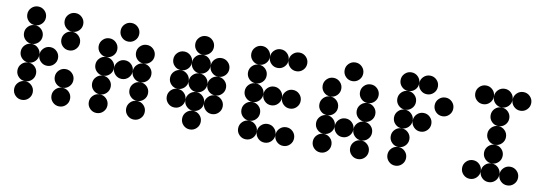

<svg xmlns="http://www.w3.org/2000/svg" viewBox="-53 -1034 3935 1385"><g transform="rotate(10 1914.0 -342.0)"><path d="M205.1 -615.2Q205.1 -586.9 185.1 -566.9Q165 -546.9 136.7 -546.9Q108.4 -546.9 88.4 -566.9Q68.4 -586.9 68.4 -615.2Q68.4 -643.6 88.4 -663.6Q108.4 -683.6 136.7 -683.6Q165 -683.6 185.1 -663.6Q205.1 -643.6 205.1 -615.2ZM478.5 -615.2Q478.5 -586.9 458.5 -566.9Q438.5 -546.9 410.2 -546.9Q381.8 -546.9 361.8 -566.9Q341.8 -586.9 341.8 -615.2Q341.8 -643.6 361.8 -663.6Q381.8 -683.6 410.2 -683.6Q438.5 -683.6 458.5 -663.6Q478.5 -643.6 478.5 -615.2ZM205.1 -478.5Q205.1 -450.2 185.1 -430.2Q165 -410.2 136.7 -410.2Q108.4 -410.2 88.4 -430.2Q68.4 -450.2 68.4 -478.5Q68.4 -506.8 88.4 -526.9Q108.4 -546.9 136.7 -546.9Q165 -546.9 185.1 -526.9Q205.1 -506.8 205.1 -478.5ZM478.5 -478.5Q478.5 -450.2 458.5 -430.2Q438.5 -410.2 410.2 -410.2Q381.8 -410.2 361.8 -430.2Q341.8 -450.2 341.8 -478.5Q341.8 -506.8 361.8 -526.9Q381.8 -546.9 410.2 -546.9Q438.5 -546.9 458.5 -526.9Q478.5 -506.8 478.5 -478.5ZM205.1 -341.8Q205.1 -313.5 185.1 -293.5Q165 -273.4 136.7 -273.4Q108.4 -273.4 88.4 -293.5Q68.4 -313.5 68.4 -341.8Q68.4 -370.1 88.4 -390.1Q108.4 -410.2 136.7 -410.2Q165 -410.2 185.1 -390.1Q205.1 -370.1 205.1 -341.8ZM341.8 -341.8Q341.8 -313.5 321.8 -293.5Q301.8 -273.4 273.4 -273.4Q245.1 -273.4 225.1 -293.5Q205.1 -313.5 205.1 -341.8Q205.1 -370.1 225.1 -390.1Q245.1 -410.2 273.4 -410.2Q301.8 -410.2 321.8 -390.1Q341.8 -370.1 341.8 -341.8ZM205.1 -205.1Q205.1 -176.8 185.1 -156.7Q165 -136.7 136.7 -136.7Q108.4 -136.7 88.4 -156.7Q68.4 -176.8 68.4 -205.1Q68.4 -233.4 88.4 -253.4Q108.4 -273.4 136.7 -273.4Q165 -273.4 185.1 -253.4Q205.1 -233.4 205.1 -205.1ZM478.5 -205.1Q478.5 -176.8 458.5 -156.7Q438.5 -136.7 410.2 -136.7Q381.8 -136.7 361.8 -156.7Q341.8 -176.8 341.8 -205.1Q341.8 -233.4 361.8 -253.4Q381.8 -273.4 410.2 -273.4Q438.5 -273.4 458.5 -253.4Q478.5 -233.4 478.5 -205.1ZM205.1 -68.4Q205.1 -40 185.1 -20Q165 0 136.7 0Q108.4 0 88.4 -20Q68.4 -40 68.4 -68.4Q68.4 -96.7 88.4 -116.7Q108.4 -136.7 136.7 -136.7Q165 -136.7 185.1 -116.7Q205.1 -96.7 205.1 -68.4ZM478.5 -68.4Q478.5 -40 458.5 -20Q438.5 0 410.2 0Q381.8 0 361.8 -20Q341.8 -40 341.8 -68.4Q341.8 -96.7 361.8 -116.7Q381.8 -136.7 410.2 -136.7Q438.5 -136.7 458.5 -116.7Q478.5 -96.7 478.5 -68.4Z M888.7 -615.2Q888.7 -586.9 868.7 -566.9Q848.6 -546.9 820.3 -546.9Q792 -546.9 772 -566.9Q752 -586.9 752 -615.2Q752 -643.6 772 -663.6Q792 -683.6 820.3 -683.6Q848.6 -683.6 868.7 -663.6Q888.7 -643.6 888.7 -615.2ZM752 -478.5Q752 -450.2 731.9 -430.2Q711.9 -410.2 683.6 -410.2Q655.3 -410.2 635.3 -430.2Q615.2 -450.2 615.2 -478.5Q615.2 -506.8 635.3 -526.9Q655.3 -546.9 683.6 -546.9Q711.9 -546.9 731.9 -526.9Q752 -506.8 752 -478.5ZM1025.4 -478.5Q1025.4 -450.2 1005.4 -430.2Q985.4 -410.2 957 -410.2Q928.7 -410.2 908.7 -430.2Q888.7 -450.2 888.7 -478.5Q888.7 -506.8 908.7 -526.9Q928.7 -546.9 957 -546.9Q985.4 -546.9 1005.4 -526.9Q1025.4 -506.8 1025.4 -478.5ZM752 -341.8Q752 -313.5 731.9 -293.5Q711.9 -273.4 683.6 -273.4Q655.3 -273.4 635.3 -293.5Q615.2 -313.5 615.2 -341.8Q615.2 -370.1 635.3 -390.1Q655.3 -410.2 683.6 -410.2Q711.9 -410.2 731.9 -390.1Q752 -370.1 752 -341.8ZM888.7 -341.8Q888.7 -313.5 868.7 -293.5Q848.6 -273.4 820.3 -273.4Q792 -273.4 772 -293.5Q752 -313.5 752 -341.8Q752 -370.1 772 -390.1Q792 -410.2 820.3 -410.2Q848.6 -410.2 868.7 -390.1Q888.7 -370.1 888.7 -341.8ZM1025.4 -341.8Q1025.4 -313.5 1005.4 -293.5Q985.4 -273.4 957 -273.4Q928.7 -273.4 908.7 -293.5Q888.7 -313.5 888.7 -341.8Q888.7 -370.1 908.7 -390.1Q928.7 -410.2 957 -410.2Q985.4 -410.2 1005.4 -390.1Q1025.4 -370.1 1025.4 -341.8ZM752 -205.1Q752 -176.8 731.9 -156.7Q711.9 -136.7 683.6 -136.7Q655.3 -136.7 635.3 -156.7Q615.2 -176.8 615.2 -205.1Q615.2 -233.4 635.3 -253.4Q655.3 -273.4 683.6 -273.4Q711.9 -273.4 731.9 -253.4Q752 -233.4 752 -205.1ZM1025.4 -205.1Q1025.4 -176.8 1005.4 -156.7Q985.4 -136.7 957 -136.7Q928.7 -136.7 908.7 -156.7Q888.7 -176.8 888.7 -205.1Q888.7 -233.4 908.7 -253.4Q928.7 -273.4 957 -273.4Q985.4 -273.4 1005.4 -253.4Q1025.4 -233.4 1025.4 -205.1ZM752 -68.4Q752 -40 731.9 -20Q711.9 0 683.6 0Q655.3 0 635.3 -20Q615.2 -40 615.2 -68.4Q615.2 -96.7 635.3 -116.7Q655.3 -136.7 683.6 -136.7Q711.9 -136.7 731.9 -116.7Q752 -96.7 752 -68.4ZM1025.4 -68.4Q1025.4 -40 1005.4 -20Q985.4 0 957 0Q928.7 0 908.7 -20Q888.7 -40 888.7 -68.4Q888.7 -96.7 908.7 -116.7Q928.7 -136.7 957 -136.7Q985.4 -136.7 1005.4 -116.7Q1025.4 -96.7 1025.4 -68.4Z M1435.5 -615.2Q1435.5 -586.9 1415.5 -566.9Q1395.5 -546.9 1367.2 -546.9Q1338.9 -546.9 1318.8 -566.9Q1298.8 -586.9 1298.8 -615.2Q1298.8 -643.6 1318.8 -663.6Q1338.9 -683.6 1367.2 -683.6Q1395.5 -683.6 1415.5 -663.6Q1435.5 -643.6 1435.5 -615.2ZM1298.8 -478.5Q1298.8 -450.2 1278.8 -430.2Q1258.8 -410.2 1230.5 -410.2Q1202.1 -410.2 1182.1 -430.2Q1162.1 -450.2 1162.1 -478.5Q1162.1 -506.8 1182.1 -526.9Q1202.1 -546.9 1230.5 -546.9Q1258.8 -546.9 1278.8 -526.9Q1298.8 -506.8 1298.8 -478.5ZM1435.5 -478.5Q1435.5 -450.2 1415.5 -430.2Q1395.5 -410.2 1367.2 -410.2Q1338.9 -410.2 1318.8 -430.2Q1298.8 -450.2 1298.8 -478.5Q1298.8 -506.8 1318.8 -526.9Q1338.9 -546.9 1367.2 -546.9Q1395.5 -546.9 1415.5 -526.9Q1435.5 -506.8 1435.5 -478.5ZM1572.3 -478.5Q1572.3 -450.2 1552.2 -430.2Q1532.2 -410.2 1503.9 -410.2Q1475.6 -410.2 1455.6 -430.2Q1435.5 -450.2 1435.5 -478.5Q1435.5 -506.8 1455.6 -526.9Q1475.6 -546.9 1503.9 -546.9Q1532.2 -546.9 1552.2 -526.9Q1572.3 -506.8 1572.3 -478.5ZM1298.8 -341.8Q1298.8 -313.5 1278.8 -293.5Q1258.8 -273.4 1230.5 -273.4Q1202.1 -273.4 1182.1 -293.5Q1162.1 -313.5 1162.1 -341.8Q1162.1 -370.1 1182.1 -390.1Q1202.1 -410.2 1230.5 -410.2Q1258.8 -410.2 1278.8 -390.1Q1298.8 -370.1 1298.8 -341.8ZM1435.5 -341.8Q1435.5 -313.5 1415.5 -293.5Q1395.5 -273.4 1367.2 -273.4Q1338.9 -273.4 1318.8 -293.5Q1298.8 -313.5 1298.8 -341.8Q1298.8 -370.1 1318.8 -390.1Q1338.9 -410.2 1367.2 -410.2Q1395.5 -410.2 1415.5 -390.1Q1435.5 -370.1 1435.5 -341.8ZM1572.3 -341.8Q1572.3 -313.5 1552.2 -293.5Q1532.2 -273.4 1503.9 -273.4Q1475.6 -273.4 1455.6 -293.5Q1435.5 -313.5 1435.5 -341.8Q1435.5 -370.1 1455.6 -390.1Q1475.6 -410.2 1503.9 -410.2Q1532.2 -410.2 1552.2 -390.1Q1572.3 -370.1 1572.3 -341.8ZM1298.8 -205.1Q1298.8 -176.8 1278.8 -156.7Q1258.8 -136.7 1230.5 -136.7Q1202.1 -136.7 1182.1 -156.7Q1162.1 -176.8 1162.1 -205.1Q1162.1 -233.4 1182.1 -253.4Q1202.1 -273.4 1230.5 -273.4Q1258.8 -273.4 1278.8 -253.4Q1298.8 -233.4 1298.8 -205.1ZM1435.5 -205.1Q1435.5 -176.8 1415.5 -156.7Q1395.5 -136.7 1367.2 -136.7Q1338.9 -136.7 1318.8 -156.7Q1298.8 -176.8 1298.8 -205.1Q1298.8 -233.4 1318.8 -253.4Q1338.9 -273.4 1367.2 -273.4Q1395.5 -273.4 1415.5 -253.4Q1435.5 -233.4 1435.5 -205.1ZM1572.3 -205.1Q1572.3 -176.8 1552.2 -156.7Q1532.2 -136.7 1503.9 -136.7Q1475.6 -136.7 1455.6 -156.7Q1435.5 -176.8 1435.5 -205.1Q1435.5 -233.4 1455.6 -253.4Q1475.6 -273.4 1503.9 -273.4Q1532.2 -273.4 1552.2 -253.4Q1572.3 -233.4 1572.3 -205.1ZM1435.5 -68.4Q1435.5 -40 1415.5 -20Q1395.5 0 1367.2 0Q1338.9 0 1318.8 -20Q1298.8 -40 1298.8 -68.4Q1298.8 -96.7 1318.8 -116.7Q1338.9 -136.7 1367.2 -136.7Q1395.5 -136.7 1415.5 -116.7Q1435.5 -96.7 1435.5 -68.4Z M1845.7 -615.2Q1845.7 -586.9 1825.7 -566.9Q1805.7 -546.9 1777.3 -546.9Q1749 -546.9 1729 -566.9Q1709 -586.9 1709 -615.2Q1709 -643.6 1729 -663.6Q1749 -683.6 1777.3 -683.6Q1805.7 -683.6 1825.7 -663.6Q1845.7 -643.6 1845.7 -615.2ZM1982.4 -615.2Q1982.4 -586.9 1962.4 -566.9Q1942.4 -546.9 1914.1 -546.9Q1885.7 -546.9 1865.7 -566.9Q1845.7 -586.9 1845.7 -615.2Q1845.7 -643.6 1865.7 -663.6Q1885.7 -683.6 1914.1 -683.6Q1942.4 -683.6 1962.4 -663.6Q1982.4 -643.6 1982.4 -615.2ZM2119.1 -615.2Q2119.1 -586.9 2099.1 -566.9Q2079.1 -546.9 2050.8 -546.9Q2022.5 -546.9 2002.4 -566.9Q1982.4 -586.9 1982.4 -615.2Q1982.4 -643.6 2002.4 -663.6Q2022.5 -683.6 2050.8 -683.6Q2079.1 -683.6 2099.1 -663.6Q2119.1 -643.6 2119.1 -615.2ZM1845.7 -478.5Q1845.7 -450.2 1825.7 -430.2Q1805.7 -410.2 1777.3 -410.2Q1749 -410.2 1729 -430.2Q1709 -450.2 1709 -478.5Q1709 -506.8 1729 -526.9Q1749 -546.9 1777.3 -546.9Q1805.7 -546.9 1825.7 -526.9Q1845.7 -506.8 1845.7 -478.5ZM1845.7 -341.8Q1845.7 -313.5 1825.7 -293.5Q1805.7 -273.4 1777.3 -273.4Q1749 -273.4 1729 -293.5Q1709 -313.5 1709 -341.8Q1709 -370.1 1729 -390.1Q1749 -410.2 1777.3 -410.2Q1805.7 -410.2 1825.7 -390.1Q1845.7 -370.1 1845.7 -341.8ZM1982.4 -341.8Q1982.4 -313.5 1962.4 -293.5Q1942.4 -273.4 1914.1 -273.4Q1885.7 -273.4 1865.7 -293.5Q1845.7 -313.5 1845.7 -341.8Q1845.7 -370.1 1865.7 -390.1Q1885.7 -410.2 1914.1 -410.2Q1942.4 -410.2 1962.4 -390.1Q1982.4 -370.1 1982.4 -341.8ZM2119.1 -341.8Q2119.1 -313.5 2099.1 -293.5Q2079.1 -273.4 2050.8 -273.4Q2022.5 -273.4 2002.4 -293.5Q1982.4 -313.5 1982.4 -341.8Q1982.4 -370.1 2002.4 -390.1Q2022.5 -410.2 2050.8 -410.2Q2079.1 -410.2 2099.1 -390.1Q2119.1 -370.1 2119.1 -341.8ZM1845.7 -205.1Q1845.7 -176.8 1825.7 -156.7Q1805.7 -136.7 1777.3 -136.7Q1749 -136.7 1729 -156.7Q1709 -176.8 1709 -205.1Q1709 -233.4 1729 -253.4Q1749 -273.4 1777.3 -273.4Q1805.7 -273.4 1825.7 -253.4Q1845.7 -233.4 1845.7 -205.1ZM1845.7 -68.4Q1845.7 -40 1825.7 -20Q1805.7 0 1777.3 0Q1749 0 1729 -20Q1709 -40 1709 -68.4Q1709 -96.7 1729 -116.7Q1749 -136.7 1777.3 -136.7Q1805.7 -136.7 1825.7 -116.7Q1845.7 -96.7 1845.7 -68.4ZM1982.4 -68.4Q1982.4 -40 1962.4 -20Q1942.4 0 1914.1 0Q1885.7 0 1865.7 -20Q1845.7 -40 1845.7 -68.4Q1845.7 -96.7 1865.7 -116.7Q1885.7 -136.7 1914.1 -136.7Q1942.4 -136.7 1962.4 -116.7Q1982.4 -96.7 1982.4 -68.4ZM2119.1 -68.4Q2119.1 -40 2099.1 -20Q2079.1 0 2050.8 0Q2022.5 0 2002.4 -20Q1982.4 -40 1982.4 -68.4Q1982.4 -96.7 2002.4 -116.7Q2022.5 -136.7 2050.8 -136.7Q2079.1 -136.7 2099.1 -116.7Q2119.1 -96.7 2119.1 -68.4Z M2529.3 -615.2Q2529.3 -586.9 2509.3 -566.9Q2489.3 -546.9 2460.9 -546.9Q2432.6 -546.9 2412.6 -566.9Q2392.6 -586.9 2392.6 -615.2Q2392.6 -643.6 2412.6 -663.6Q2432.6 -683.6 2460.9 -683.6Q2489.3 -683.6 2509.3 -663.6Q2529.3 -643.6 2529.3 -615.2ZM2392.6 -478.5Q2392.6 -450.2 2372.6 -430.2Q2352.5 -410.2 2324.2 -410.2Q2295.9 -410.2 2275.9 -430.2Q2255.9 -450.2 2255.9 -478.5Q2255.9 -506.8 2275.9 -526.9Q2295.9 -546.9 2324.2 -546.9Q2352.5 -546.9 2372.6 -526.9Q2392.6 -506.8 2392.6 -478.5ZM2666 -478.5Q2666 -450.2 2646 -430.2Q2626 -410.2 2597.7 -410.2Q2569.3 -410.2 2549.3 -430.2Q2529.3 -450.2 2529.3 -478.5Q2529.3 -506.8 2549.3 -526.9Q2569.3 -546.9 2597.7 -546.9Q2626 -546.9 2646 -526.9Q2666 -506.8 2666 -478.5ZM2392.6 -341.8Q2392.6 -313.5 2372.6 -293.5Q2352.5 -273.4 2324.2 -273.4Q2295.9 -273.4 2275.9 -293.5Q2255.9 -313.5 2255.9 -341.8Q2255.9 -370.1 2275.9 -390.1Q2295.9 -410.2 2324.2 -410.2Q2352.5 -410.2 2372.6 -390.1Q2392.6 -370.1 2392.6 -341.8ZM2666 -341.8Q2666 -313.5 2646 -293.5Q2626 -273.4 2597.7 -273.4Q2569.3 -273.4 2549.3 -293.5Q2529.3 -313.5 2529.3 -341.8Q2529.3 -370.1 2549.3 -390.1Q2569.3 -410.2 2597.7 -410.2Q2626 -410.2 2646 -390.1Q2666 -370.1 2666 -341.8ZM2392.6 -205.1Q2392.6 -176.8 2372.6 -156.7Q2352.5 -136.7 2324.2 -136.7Q2295.9 -136.7 2275.9 -156.7Q2255.9 -176.8 2255.9 -205.1Q2255.9 -233.4 2275.9 -253.4Q2295.9 -273.4 2324.2 -273.4Q2352.5 -273.4 2372.6 -253.4Q2392.6 -233.4 2392.6 -205.1ZM2529.3 -205.1Q2529.3 -176.8 2509.3 -156.7Q2489.3 -136.7 2460.9 -136.7Q2432.6 -136.7 2412.6 -156.7Q2392.6 -176.8 2392.6 -205.1Q2392.6 -233.4 2412.6 -253.4Q2432.6 -273.4 2460.9 -273.4Q2489.3 -273.4 2509.3 -253.4Q2529.3 -233.4 2529.3 -205.1ZM2666 -205.1Q2666 -176.8 2646 -156.7Q2626 -136.7 2597.7 -136.7Q2569.3 -136.7 2549.3 -156.7Q2529.3 -176.8 2529.3 -205.1Q2529.3 -233.4 2549.3 -253.4Q2569.3 -273.4 2597.7 -273.4Q2626 -273.4 2646 -253.4Q2666 -233.4 2666 -205.1ZM2392.6 -68.4Q2392.6 -40 2372.6 -20Q2352.5 0 2324.2 0Q2295.9 0 2275.9 -20Q2255.9 -40 2255.9 -68.4Q2255.9 -96.7 2275.9 -116.7Q2295.9 -136.7 2324.2 -136.7Q2352.5 -136.7 2372.6 -116.7Q2392.6 -96.7 2392.6 -68.4ZM2666 -68.4Q2666 -40 2646 -20Q2626 0 2597.7 0Q2569.3 0 2549.3 -20Q2529.3 -40 2529.3 -68.4Q2529.3 -96.7 2549.3 -116.7Q2569.3 -136.7 2597.7 -136.7Q2626 -136.7 2646 -116.7Q2666 -96.7 2666 -68.4Z M2939.5 -615.2Q2939.5 -586.9 2919.4 -566.9Q2899.4 -546.9 2871.1 -546.9Q2842.8 -546.9 2822.8 -566.9Q2802.7 -586.9 2802.7 -615.2Q2802.7 -643.6 2822.8 -663.6Q2842.8 -683.6 2871.1 -683.6Q2899.4 -683.6 2919.4 -663.6Q2939.5 -643.6 2939.5 -615.2ZM3076.2 -615.2Q3076.2 -586.9 3056.2 -566.9Q3036.1 -546.9 3007.8 -546.9Q2979.5 -546.9 2959.5 -566.9Q2939.5 -586.9 2939.5 -615.2Q2939.5 -643.6 2959.5 -663.6Q2979.5 -683.6 3007.8 -683.6Q3036.1 -683.6 3056.2 -663.6Q3076.2 -643.6 3076.2 -615.2ZM2939.5 -478.5Q2939.5 -450.2 2919.4 -430.2Q2899.4 -410.2 2871.1 -410.2Q2842.8 -410.2 2822.8 -430.2Q2802.7 -450.2 2802.7 -478.5Q2802.7 -506.8 2822.8 -526.9Q2842.8 -546.9 2871.1 -546.9Q2899.4 -546.9 2919.4 -526.9Q2939.5 -506.8 2939.5 -478.5ZM3212.9 -478.5Q3212.9 -450.2 3192.9 -430.2Q3172.9 -410.2 3144.5 -410.2Q3116.2 -410.2 3096.2 -430.2Q3076.2 -450.2 3076.2 -478.5Q3076.2 -506.8 3096.2 -526.9Q3116.2 -546.9 3144.5 -546.9Q3172.9 -546.9 3192.9 -526.9Q3212.9 -506.8 3212.9 -478.5ZM2939.5 -341.8Q2939.5 -313.5 2919.4 -293.5Q2899.4 -273.4 2871.1 -273.4Q2842.8 -273.4 2822.8 -293.5Q2802.7 -313.5 2802.7 -341.8Q2802.7 -370.1 2822.8 -390.1Q2842.8 -410.2 2871.1 -410.2Q2899.4 -410.2 2919.4 -390.1Q2939.5 -370.1 2939.5 -341.8ZM3076.2 -341.8Q3076.2 -313.5 3056.2 -293.5Q3036.1 -273.4 3007.8 -273.4Q2979.5 -273.4 2959.5 -293.5Q2939.5 -313.5 2939.5 -341.8Q2939.5 -370.1 2959.5 -390.1Q2979.5 -410.2 3007.8 -410.2Q3036.1 -410.2 3056.2 -390.1Q3076.2 -370.1 3076.2 -341.8ZM2939.5 -205.1Q2939.5 -176.8 2919.4 -156.7Q2899.4 -136.7 2871.1 -136.7Q2842.8 -136.7 2822.8 -156.7Q2802.7 -176.8 2802.7 -205.1Q2802.7 -233.4 2822.8 -253.4Q2842.8 -273.4 2871.1 -273.4Q2899.4 -273.4 2919.4 -253.4Q2939.5 -233.4 2939.5 -205.1ZM2939.5 -68.4Q2939.5 -40 2919.4 -20Q2899.4 0 2871.1 0Q2842.8 0 2822.8 -20Q2802.7 -40 2802.7 -68.4Q2802.7 -96.7 2822.8 -116.7Q2842.8 -136.7 2871.1 -136.7Q2899.4 -136.7 2919.4 -116.7Q2939.5 -96.7 2939.5 -68.4Z M3486.3 -615.2Q3486.3 -586.9 3466.3 -566.9Q3446.3 -546.9 3418 -546.9Q3389.6 -546.9 3369.6 -566.9Q3349.6 -586.9 3349.6 -615.2Q3349.6 -643.6 3369.6 -663.6Q3389.6 -683.6 3418 -683.6Q3446.3 -683.6 3466.3 -663.6Q3486.3 -643.6 3486.3 -615.2ZM3623 -615.2Q3623 -586.9 3603 -566.9Q3583 -546.9 3554.7 -546.9Q3526.4 -546.9 3506.3 -566.9Q3486.3 -586.9 3486.3 -615.2Q3486.3 -643.6 3506.3 -663.6Q3526.4 -683.6 3554.7 -683.6Q3583 -683.6 3603 -663.6Q3623 -643.6 3623 -615.2ZM3759.8 -615.2Q3759.8 -586.9 3739.7 -566.9Q3719.7 -546.9 3691.4 -546.9Q3663.1 -546.9 3643.1 -566.9Q3623 -586.9 3623 -615.2Q3623 -643.6 3643.1 -663.6Q3663.1 -683.6 3691.4 -683.6Q3719.7 -683.6 3739.7 -663.6Q3759.8 -643.6 3759.8 -615.2ZM3623 -478.5Q3623 -450.2 3603 -430.2Q3583 -410.2 3554.7 -410.2Q3526.4 -410.2 3506.3 -430.2Q3486.3 -450.2 3486.3 -478.5Q3486.3 -506.8 3506.3 -526.9Q3526.4 -546.9 3554.7 -546.9Q3583 -546.9 3603 -526.9Q3623 -506.8 3623 -478.5ZM3623 -341.8Q3623 -313.5 3603 -293.5Q3583 -273.4 3554.7 -273.4Q3526.4 -273.4 3506.3 -293.5Q3486.3 -313.5 3486.3 -341.8Q3486.3 -370.1 3506.3 -390.1Q3526.4 -410.2 3554.7 -410.2Q3583 -410.2 3603 -390.1Q3623 -370.1 3623 -341.8ZM3623 -205.1Q3623 -176.8 3603 -156.7Q3583 -136.7 3554.7 -136.7Q3526.4 -136.7 3506.3 -156.7Q3486.3 -176.8 3486.3 -205.1Q3486.3 -233.4 3506.3 -253.4Q3526.4 -273.4 3554.7 -273.4Q3583 -273.4 3603 -253.4Q3623 -233.4 3623 -205.1ZM3486.3 -68.4Q3486.3 -40 3466.3 -20Q3446.3 0 3418 0Q3389.6 0 3369.6 -20Q3349.6 -40 3349.6 -68.4Q3349.6 -96.7 3369.6 -116.7Q3389.6 -136.7 3418 -136.7Q3446.3 -136.7 3466.3 -116.7Q3486.3 -96.7 3486.3 -68.4ZM3623 -68.4Q3623 -40 3603 -20Q3583 0 3554.7 0Q3526.4 0 3506.3 -20Q3486.3 -40 3486.3 -68.4Q3486.3 -96.7 3506.3 -116.7Q3526.4 -136.7 3554.7 -136.7Q3583 -136.7 3603 -116.7Q3623 -96.7 3623 -68.4ZM3759.8 -68.4Q3759.8 -40 3739.7 -20Q3719.7 0 3691.4 0Q3663.1 0 3643.1 -20Q3623 -40 3623 -68.4Q3623 -96.7 3643.1 -116.7Q3663.1 -136.7 3691.4 -136.7Q3719.7 -136.7 3739.7 -116.7Q3759.8 -96.7 3759.8 -68.4Z"/></g></svg>

Font: DatDot
Style: Bold
Weight: 700
Designer: GGBot
Version: 1.00